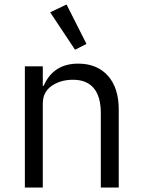

<svg xmlns="http://www.w3.org/2000/svg" viewBox="-20 -837 635 857"><path d="M366 -641 315 -615 204 -782 277 -817ZM91 0V-541H171V-454H175Q218 -553 329 -553Q413 -553 461.5 -499Q510 -445 510 -348V0H430V-332Q430 -406 398.5 -443.5Q367 -481 306 -481Q250 -481 210.5 -453.5Q171 -426 171 -375V0Z"/></svg>

Font: IBM Plex Sans SC
Style: Regular
Weight: 400
Designer: Mike Abbink; Paul van der Laan; Pieter van Rosmalen; Eunyou Noh; Wujin Sim; Chorong Kim; Dohee Lee; Yejin We; Jinhee Kim
Foundry: Sandoll Inc.
Version: Version 1.000